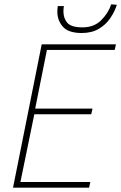

<svg xmlns="http://www.w3.org/2000/svg" viewBox="-20 -864 558 884"><path d="M40 0 172 -660H514L508 -634H196L142 -364H406L400 -338H138L74 -26H396L390 0ZM356 -712Q295 -712 269.5 -741Q244 -770 244 -810Q244 -816 244.5 -821.5Q245 -827 246 -836H274Q273 -827 272.5 -822.5Q272 -818 272 -812Q272 -779 290.5 -758.5Q309 -738 360 -738Q413 -738 446 -771Q479 -804 492 -844L518 -842Q508 -810 487.5 -780Q467 -750 434.5 -731Q402 -712 356 -712Z"/></svg>

Font: Source Sans 3 ExtraLight
Style: Italic
Weight: 250
Italic angle: -11°
Designer: Paul D. Hunt
Foundry: Adobe
Version: Version 3.046;hotconv 1.0.118;makeotfexe 2.5.65603